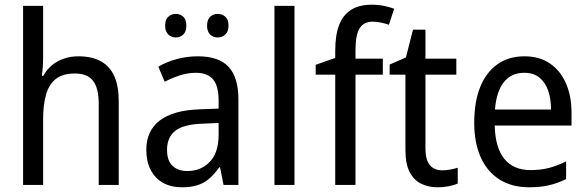

<svg xmlns="http://www.w3.org/2000/svg" viewBox="-20 -785 2492 815"><path d="M163 -540Q163 -520 161.5 -500Q160 -480 158 -463H164Q178 -490 201 -508.5Q224 -527 252.5 -536.5Q281 -546 312 -546Q370 -546 408 -525Q446 -504 465 -462Q484 -420 484 -354V0H399V-345Q399 -411 375 -442Q351 -473 298 -473Q248 -473 218.5 -451Q189 -429 176 -385.5Q163 -342 163 -278V0H78V-760H163Z M820 -546Q909 -546 950.5 -501Q992 -456 992 -364V0H929L914 -75H911Q891 -47 869 -27.5Q847 -8 818.5 1Q790 10 752 10Q706 10 672 -9Q638 -28 619.5 -64Q601 -100 601 -149Q601 -229 657.5 -273Q714 -317 828 -321L908 -324V-357Q908 -422 883.5 -449Q859 -476 812 -476Q777 -476 743.5 -465Q710 -454 679 -438L652 -502Q686 -522 729.5 -534Q773 -546 820 -546ZM840 -260Q757 -257 723 -229Q689 -201 689 -149Q689 -103 712.5 -81Q736 -59 775 -59Q833 -59 870.5 -98Q908 -137 908 -213V-263ZM681 -676Q681 -702 694.5 -714Q708 -726 726 -726Q745 -726 758 -714Q771 -702 771 -676Q771 -651 758 -638.5Q745 -626 726 -626Q708 -626 694.5 -638.5Q681 -651 681 -676ZM859 -676Q859 -702 872.5 -714Q886 -726 904 -726Q923 -726 936.5 -714Q950 -702 950 -676Q950 -651 936.5 -638.5Q923 -626 904 -626Q885 -626 872 -638.5Q859 -651 859 -676Z M1230 0H1145V-760H1230Z M1605 -468H1489V0H1403V-468H1320V-510L1403 -539V-570Q1403 -637 1420 -680Q1437 -723 1471.5 -744Q1506 -765 1558 -765Q1586 -765 1610 -760Q1634 -755 1653 -748L1631 -680Q1616 -685 1598 -689Q1580 -693 1562 -693Q1524 -693 1506.5 -665Q1489 -637 1489 -572V-536H1605Z M1857 -62Q1875 -62 1892.5 -65.5Q1910 -69 1923 -73V-6Q1908 1 1885 5.5Q1862 10 1838 10Q1799 10 1768 -5Q1737 -20 1719 -54.5Q1701 -89 1701 -148V-468H1634V-511L1703 -541L1733 -659H1786V-536H1917V-468H1786V-153Q1786 -107 1804.5 -84.5Q1823 -62 1857 -62Z M2206 -546Q2270 -546 2314.5 -515.5Q2359 -485 2382.5 -431Q2406 -377 2406 -306V-252H2080Q2082 -159 2120.5 -111Q2159 -63 2232 -63Q2274 -63 2309.5 -72Q2345 -81 2383 -100V-25Q2347 -7 2310 1.5Q2273 10 2226 10Q2153 10 2100.5 -23Q2048 -56 2020.5 -117.5Q1993 -179 1993 -264Q1993 -353 2018.5 -416Q2044 -479 2092 -512.5Q2140 -546 2206 -546ZM2205 -476Q2150 -476 2118.5 -436Q2087 -396 2081 -320H2319Q2319 -365 2307 -400Q2295 -435 2270 -455.5Q2245 -476 2205 -476Z"/></svg>

Font: Noto Sans SemiCondensed
Style: Regular
Weight: 400
Width: 4
Version: Version 2.013